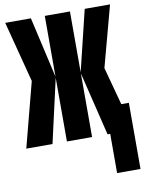

<svg xmlns="http://www.w3.org/2000/svg" viewBox="-102 -783 810 1075"><g transform="rotate(-10 303.0 -245.5)"><path d="M608 223V-153H565L507 -368L600 -714H456L372 -368V-714H229V-368L150 -714H4L94 -368L-2 0H147L229 -362V0H372V-362L460 0H475V223Z"/></g></svg>

Font: Noto Sans Mono UI ExtraBold
Style: Regular
Weight: 800
Designer: Monotype Design team
Foundry: Monotype Imaging Inc.
Version: 1.000